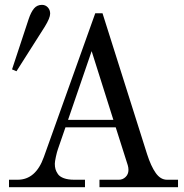

<svg xmlns="http://www.w3.org/2000/svg" viewBox="-20 -782 770 802"><path d="M17.6 0V-31.2H53.7Q129.4 -31.2 163.1 -126L377.9 -726.6H408.2L594.2 -138.7Q610.4 -87.9 630.4 -59.6Q650.4 -31.2 677.7 -31.2H723.6V0H395.5V-31.2H476.6Q492.7 -31.2 504.6 -42.7Q516.6 -54.2 516.6 -72.3Q516.6 -82 513.7 -91.8L463.4 -250H253.4L222.2 -159.7Q217.8 -147.5 213.4 -127Q209 -106.4 209 -98.1Q209 -85.4 211.7 -75.7Q214.4 -65.9 221.9 -54.9Q229.5 -43.9 246.8 -37.6Q264.2 -31.2 290 -31.2H335V0ZM264.2 -281.2H453.6L362.8 -568.4ZM30.3 -492.2 99.6 -702.1Q109.4 -731.4 122.1 -746.6Q134.8 -761.7 155.3 -761.7Q169.9 -761.7 179.7 -751.2Q189.5 -740.7 189.5 -725.1Q189.5 -707 167 -670.4L48.8 -484.4Z"/></svg>

Font: Theano Modern
Style: Regular
Weight: 400
Designer: Alexey Kryukov
Version: Version 2.00